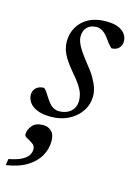

<svg xmlns="http://www.w3.org/2000/svg" viewBox="-136 -504 570 821"><g transform="rotate(15 149.5 -93.5)"><path d="M46.5 -102Q53 -98.5 59.2 -89Q65.5 -79.5 79 -59Q93 -38 106 -30Q119 -22 133 -22Q154 -22 170.5 -29.8Q187 -37.5 196.2 -52.2Q205.5 -67 205.5 -88Q205.5 -103 200.8 -118.2Q196 -133.5 183.5 -152.8Q171 -172 148 -198Q125.5 -224.5 112.5 -245.5Q99.5 -266.5 94.2 -284.2Q89 -302 89 -319Q89 -354 105.5 -382.8Q122 -411.5 153.5 -428.5Q185 -445.5 230 -445.5Q263.5 -445.5 284.2 -436.8Q305 -428 315 -413.8Q325 -399.5 325 -381.5Q325 -369.5 319.8 -360.2Q314.5 -351 304.5 -345.5Q294.5 -340 281 -340Q276.5 -344 270 -351.2Q263.5 -358.5 251 -376Q238.5 -394 224.8 -402.8Q211 -411.5 198 -411.5Q171 -411.5 155.8 -396.5Q140.5 -381.5 140.5 -354Q140.5 -342.5 146 -328.2Q151.5 -314 164.2 -294.8Q177 -275.5 198.5 -248.5Q220.5 -222 233.5 -199.5Q246.5 -177 252.5 -158Q258.5 -139 258.5 -122Q258.5 -84.5 238.2 -54.5Q218 -24.5 183.5 -7.2Q149 10 105.5 10Q69 10 45.5 0.2Q22 -9.5 10.8 -25.5Q-0.5 -41.5 -0.5 -59Q-0.5 -71.5 5.2 -81.2Q11 -91 21.8 -96.5Q32.5 -102 46.5 -102ZM21 110.5Q21 91 36.2 71.8Q51.5 52.5 85.5 52.5Q106.5 52.5 121.5 66.5Q136.5 80.5 136.5 110Q136.5 144 119.5 175Q102.5 206 66.5 228.5Q30.5 251 -26 259.5L-22 231.5Q14.5 224.5 34.5 214Q54.5 203.5 62.8 190.8Q71 178 71 163.5Q71 149 58.5 140.2Q46 131.5 33.5 125Q21 118.5 21 110.5Z"/></g></svg>

Font: Newsreader 24pt
Style: Italic
Weight: 400
Italic angle: -17°
Designer: Hugues Gentile
Foundry: Production Type
Version: Version 1.003